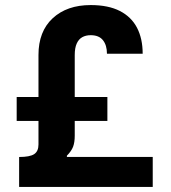

<svg xmlns="http://www.w3.org/2000/svg" viewBox="-20 -734 672 754"><path d="M336.1 -595.8Q368.7 -595.8 384.4 -576Q400 -556.3 400 -523.1H540.3Q540.3 -582.1 518.1 -625Q495.8 -667.8 450.5 -691Q405.2 -714.1 336.1 -714.1Q242.8 -714.1 186.9 -662.3Q131.1 -610.5 131.1 -518.3V-166.6Q131.1 -139.9 114.2 -128.7Q97.2 -117.5 55.1 -117.5V0H579.8V-117.7H242.7V-122.6Q260.5 -140.6 267 -157.7Q273.5 -174.8 273.5 -200.9V-517.6Q273.5 -545.7 281.2 -562.8Q288.8 -580 302.9 -587.9Q317.1 -595.8 336.1 -595.8ZM45.5 -259H401.7V-353H45.5Z"/></svg>

Font: Estedad VF
Style: Regular
Weight: 100
Designer: Amin Abedi
Version: Version 7.3